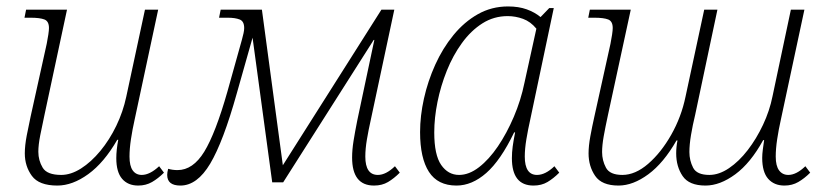

<svg xmlns="http://www.w3.org/2000/svg" viewBox="-20 -566 2568 596"><path d="M158 10Q101 10 79 -20Q57 -50 57 -90Q57 -114 63 -145.5Q69 -177 75 -204L125 -430Q128 -445 130 -458.5Q132 -472 132 -479Q132 -500 118 -505.5Q104 -511 75 -511H56L61 -536H188L118 -209Q111 -177 105 -146.5Q99 -116 99 -95Q99 -68 112.5 -45.5Q126 -23 170 -23Q200 -23 231.5 -43Q263 -63 291.5 -97.5Q320 -132 341 -175.5Q362 -219 372 -266L430 -536H471L398 -195Q391 -164 386.5 -134Q382 -104 382 -80Q382 -51 392 -37Q402 -23 420 -23Q445 -23 474 -50L489 -30Q471 -12 452 -1Q433 10 409 10Q377 10 359 -11Q341 -32 341 -75Q341 -100 347 -132H344Q303 -61 254 -25.5Q205 10 158 10Z M540 10Q499 10 499 -23Q499 -31 502 -42Q516 -38 531 -38Q579 -38 614 -95Q649 -152 686 -282L731 -443Q734 -454 736 -463Q738 -472 738 -479Q738 -500 724 -505.5Q710 -511 687 -511H660L665 -536H793L858 -53L1164 -536H1204L1131 -194Q1124 -163 1119 -133.5Q1114 -104 1114 -80Q1114 -23 1153 -23Q1178 -23 1206 -50L1221 -30Q1203 -12 1184.5 -1Q1166 10 1141 10Q1073 10 1073 -77Q1073 -101 1077.5 -129Q1082 -157 1089 -192L1142 -442H1140L859 0H825L764 -449L715 -276Q673 -126 632.5 -58Q592 10 540 10Z M1397 10Q1339 10 1311.5 -32.5Q1284 -75 1284 -156Q1284 -206 1296 -260Q1308 -314 1331 -365Q1354 -416 1387.5 -457Q1421 -498 1463.5 -522Q1506 -546 1557 -546Q1590 -546 1615 -537Q1640 -528 1658 -513L1685 -541H1699L1626 -195Q1619 -164 1614 -134Q1609 -104 1609 -80Q1609 -23 1647 -23Q1673 -23 1701 -50L1716 -30Q1698 -12 1679.5 -1Q1661 10 1636 10Q1569 10 1569 -75Q1569 -93 1571.5 -111.5Q1574 -130 1579 -155H1576Q1534 -68 1489.5 -29Q1445 10 1397 10ZM1405 -23Q1436 -23 1467 -47Q1498 -71 1525.5 -111.5Q1553 -152 1575 -203.5Q1597 -255 1608 -309L1645 -477Q1627 -499 1603.5 -507.5Q1580 -516 1556 -516Q1513 -516 1477.5 -493.5Q1442 -471 1414 -432.5Q1386 -394 1367 -346.5Q1348 -299 1338 -249.5Q1328 -200 1328 -155Q1328 -85 1349.5 -54Q1371 -23 1405 -23Z M1900 10Q1848 10 1827.5 -20Q1807 -50 1807 -90Q1807 -113 1812.5 -143Q1818 -173 1825 -204L1875 -430Q1878 -445 1880 -458.5Q1882 -472 1882 -479Q1882 -500 1868 -505.5Q1854 -511 1825 -511H1806L1811 -536H1938L1867 -208Q1859 -171 1854 -143Q1849 -115 1849 -94Q1849 -68 1861 -45.5Q1873 -23 1912 -23Q1952 -23 1992 -57.5Q2032 -92 2063.5 -147.5Q2095 -203 2108 -266L2166 -536H2207L2138 -210Q2130 -177 2125 -147Q2120 -117 2120 -94Q2120 -68 2131.5 -45.5Q2143 -23 2182 -23Q2212 -23 2243 -44Q2274 -65 2301 -100Q2328 -135 2348.5 -178.5Q2369 -222 2378 -267L2435 -536H2477L2404 -195Q2397 -164 2392.5 -134Q2388 -104 2388 -80Q2388 -51 2398.5 -37Q2409 -23 2427 -23Q2452 -23 2480 -50L2495 -30Q2477 -12 2458 -1Q2439 10 2415 10Q2383 10 2364.5 -11Q2346 -32 2346 -76Q2346 -87 2348 -102.5Q2350 -118 2352 -131H2349Q2310 -60 2262.5 -25Q2215 10 2170 10Q2119 10 2099 -19.5Q2079 -49 2079 -90Q2079 -100 2080 -110Q2081 -120 2083 -130H2080Q2040 -60 1992.5 -25Q1945 10 1900 10Z"/></svg>

Font: Noto Serif SemiCondensed ExtraLight
Style: Italic
Weight: 200
Width: 4
Italic angle: -12°
Designer: Monotype Design Team
Foundry: Monotype Imaging Inc.
Version: Version 2.013